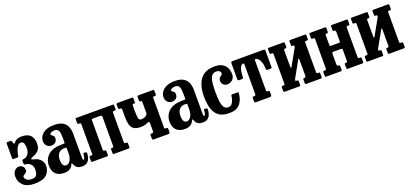

<svg xmlns="http://www.w3.org/2000/svg" viewBox="19 -1330 4559 2139"><g transform="rotate(-20 2299.0 -261.0)"><path d="M9 -139Q9 -180.5 32 -205.2Q55 -230 83.5 -230Q108 -230 126.5 -213.2Q145 -196.5 145 -167.5Q145 -148 132 -138Q119 -128 106.5 -121Q94 -114 94 -104Q94 -87 112.8 -68.2Q131.5 -49.5 176 -49.5Q217 -49.5 231.2 -73Q245.5 -96.5 245.5 -137.5Q245.5 -169.5 229.8 -192.5Q214 -215.5 181.5 -224.5Q166 -228.5 155 -229Q144 -229.5 144 -251.5V-269Q144 -283 149.2 -286.5Q154.5 -290 163 -290.2Q171.5 -290.5 181.5 -294Q205 -302.5 221.8 -328Q238.5 -353.5 238.5 -392.5Q238.5 -425 230.2 -449.2Q222 -473.5 195 -473.5Q142.5 -473.5 118.5 -344.5Q117.5 -336.5 116.2 -333.2Q115 -330 105.5 -330H61Q52.5 -330 49 -332.5Q45.5 -335 45.5 -343V-517.5Q45.5 -530 58.5 -530H97.5Q103.5 -530 104.5 -528Q105.5 -526 108 -521L113.5 -502Q119.5 -489 123 -487Q126.5 -485 133 -494Q145.5 -511.5 168 -523.2Q190.5 -535 227 -535Q363.5 -535 363.5 -403Q363.5 -352 341 -325.8Q318.5 -299.5 283 -285Q258 -275 250.5 -272.2Q243 -269.5 243 -261Q243 -255 255 -252Q267 -249 283 -244.5Q319 -236 346.2 -206.2Q373.5 -176.5 373.5 -136.5Q373.5 -73 331 -31.5Q288.5 10 186.5 10Q97.5 10 53.2 -32.5Q9 -75 9 -139Z M402.5 -124.5Q402.5 -199.5 456 -248.5Q509.5 -297.5 617.5 -297.5H641.5Q650.5 -297.5 652.5 -299.5Q654.5 -301.5 654.5 -310.5V-356.5Q654.5 -388 651.5 -414.5Q648.5 -441 635.8 -457.2Q623 -473.5 594.5 -473.5Q573 -473.5 555.5 -465.2Q538 -457 538 -445Q538 -437 547.2 -432Q556.5 -427 565.8 -418Q575 -409 575 -388.5Q575 -359.5 555.8 -342Q536.5 -324.5 506.5 -324.5Q476.5 -324.5 454.5 -346.5Q432.5 -368.5 432.5 -403.5Q432.5 -456 478.5 -493.8Q524.5 -531.5 610 -531.5Q675 -531.5 711.8 -509.5Q748.5 -487.5 763.8 -449.8Q779 -412 779 -364.5V-84.5Q779 -53.5 790 -53.5Q797.5 -53.5 802.5 -72.5Q807.5 -91.5 809 -117.5Q809.5 -127.5 821.5 -126L845.5 -122Q851.5 -121.5 851 -110Q850.5 -79.5 841 -52Q831.5 -24.5 809.8 -7.2Q788 10 751 10H750.5Q718 10 699.5 0Q681 -10 671.8 -24.8Q662.5 -39.5 657 -53Q654.5 -61.5 651.5 -62.8Q648.5 -64 643.5 -53Q638 -41.5 627.8 -26.5Q617.5 -11.5 596.2 -0.8Q575 10 537.5 10Q472 10 437.2 -25.2Q402.5 -60.5 402.5 -124.5ZM538.5 -144Q538.5 -99.5 552 -80.8Q565.5 -62 586 -62Q614 -62 635 -94.5Q656 -127 656 -185V-237Q656 -248.5 646.5 -248.5H625.5Q588.5 -248.5 563.5 -222.2Q538.5 -196 538.5 -144Z M1026.5 -90.5Q1026.5 -70 1043.5 -70H1045Q1054 -70 1057.2 -67Q1060.5 -64 1060.5 -53V-15Q1060.5 -6 1057.8 -3Q1055 0 1046.5 0H874.5Q865.5 0 863 -3.2Q860.5 -6.5 860.5 -16V-54Q860.5 -64.5 864.5 -67.2Q868.5 -70 878.5 -70H883.5Q893 -70 896.8 -72.2Q900.5 -74.5 900.5 -84V-427.5Q900.5 -441 898 -445.5Q895.5 -450 882.5 -450H873.5Q865 -450 862.8 -453.2Q860.5 -456.5 860.5 -465V-509Q860.5 -517.5 864 -518.8Q867.5 -520 876 -520H1302Q1311 -520 1313.5 -516.8Q1316 -513.5 1316 -504V-466Q1316 -455.5 1311.8 -452.8Q1307.5 -450 1298 -450H1293Q1283 -450 1279.5 -447.8Q1276 -445.5 1276 -436V-92.5Q1276 -79.5 1278.2 -74.8Q1280.5 -70 1294 -70H1303Q1311 -70 1313.5 -66.8Q1316 -63.5 1316 -55V-11Q1316 -3 1312.2 -1.5Q1308.5 0 1300.5 0H1127Q1119 0 1117.5 -3.8Q1116 -7.5 1116 -15.5V-55.5Q1116 -64 1118.2 -67Q1120.5 -70 1128 -70H1133.5Q1143.5 -70 1146.8 -73.2Q1150 -76.5 1150 -89.5V-429.5Q1150 -450 1129.5 -450H1047Q1035 -450 1030.8 -447Q1026.5 -444 1026.5 -430.5Z M1623.5 -424Q1623.5 -440 1621.2 -445Q1619 -450 1610 -450H1607.5Q1598 -450 1595.5 -455Q1593 -460 1593 -469.5V-499Q1593 -512.5 1596.5 -516.2Q1600 -520 1613 -520H1773Q1785 -520 1789 -517Q1793 -514 1793 -501V-467Q1793 -456.5 1789 -453.2Q1785 -450 1773.5 -450H1770.5Q1761.5 -450 1757.2 -446.8Q1753 -443.5 1753 -427V-87Q1753 -76.5 1756.8 -73.2Q1760.5 -70 1771.5 -70H1773.5Q1783.5 -70 1788.2 -67.5Q1793 -65 1793 -54V-22Q1793 -6.5 1787.8 -3.2Q1782.5 0 1768 0H1603.5Q1590 0 1586.8 -4Q1583.5 -8 1583.5 -22V-52Q1583.5 -62.5 1585.8 -66.2Q1588 -70 1598 -70H1602.5Q1617 -70 1620.2 -75.5Q1623.5 -81 1623.5 -95V-177.5Q1623.5 -191 1619.5 -198.2Q1615.5 -205.5 1602 -199Q1585 -191 1564.5 -185Q1544 -179 1512.5 -179Q1460 -179 1432.2 -197.8Q1404.5 -216.5 1394.5 -253.2Q1384.5 -290 1384.5 -344V-430.5Q1384.5 -442.5 1380.5 -446.2Q1376.5 -450 1365 -450H1362Q1349.5 -450 1347 -455Q1344.5 -460 1344.5 -473V-501Q1344.5 -513 1349 -516.5Q1353.5 -520 1364.5 -520H1524.5Q1534.5 -520 1539.5 -517.5Q1544.5 -515 1544.5 -504V-469Q1544.5 -457 1541.8 -453.5Q1539 -450 1529.5 -450H1527Q1516.5 -450 1513.5 -446Q1510.5 -442 1510.5 -428.5V-372Q1510.5 -307 1516.5 -282.5Q1522.5 -258 1544.5 -258Q1566 -258 1580.5 -262.5Q1595 -267 1605 -275Q1613.5 -282 1618.5 -288.2Q1623.5 -294.5 1623.5 -314.5Z M1833 -124.5Q1833 -199.5 1886.5 -248.5Q1940 -297.5 2048 -297.5H2072Q2081 -297.5 2083 -299.5Q2085 -301.5 2085 -310.5V-356.5Q2085 -388 2082 -414.5Q2079 -441 2066.2 -457.2Q2053.5 -473.5 2025 -473.5Q2003.5 -473.5 1986 -465.2Q1968.5 -457 1968.5 -445Q1968.5 -437 1977.8 -432Q1987 -427 1996.2 -418Q2005.5 -409 2005.5 -388.5Q2005.5 -359.5 1986.2 -342Q1967 -324.5 1937 -324.5Q1907 -324.5 1885 -346.5Q1863 -368.5 1863 -403.5Q1863 -456 1909 -493.8Q1955 -531.5 2040.5 -531.5Q2105.5 -531.5 2142.2 -509.5Q2179 -487.5 2194.2 -449.8Q2209.5 -412 2209.5 -364.5V-84.5Q2209.5 -53.5 2220.5 -53.5Q2228 -53.5 2233 -72.5Q2238 -91.5 2239.5 -117.5Q2240 -127.5 2252 -126L2276 -122Q2282 -121.5 2281.5 -110Q2281 -79.5 2271.5 -52Q2262 -24.5 2240.2 -7.2Q2218.5 10 2181.5 10H2181Q2148.5 10 2130 0Q2111.5 -10 2102.2 -24.8Q2093 -39.5 2087.5 -53Q2085 -61.5 2082 -62.8Q2079 -64 2074 -53Q2068.5 -41.5 2058.2 -26.5Q2048 -11.5 2026.8 -0.8Q2005.5 10 1968 10Q1902.5 10 1867.8 -25.2Q1833 -60.5 1833 -124.5ZM1969 -144Q1969 -99.5 1982.5 -80.8Q1996 -62 2016.5 -62Q2044.5 -62 2065.5 -94.5Q2086.5 -127 2086.5 -185V-237Q2086.5 -248.5 2077 -248.5H2056Q2019 -248.5 1994 -222.2Q1969 -196 1969 -144Z M2289 -258.5Q2289 -333.5 2309.8 -396Q2330.5 -458.5 2379 -495.8Q2427.5 -533 2511 -533Q2571 -533 2605.8 -512Q2640.5 -491 2655.2 -457.2Q2670 -423.5 2670 -385.5Q2670 -342.5 2643 -319Q2616 -295.5 2585 -295.5Q2556 -295.5 2536.8 -312.2Q2517.5 -329 2517.5 -361Q2517.5 -384.5 2529 -395.2Q2540.5 -406 2551.8 -413.5Q2563 -421 2563 -433.5Q2563 -451 2549.8 -462Q2536.5 -473 2513 -473Q2473.5 -473 2455 -444.8Q2436.5 -416.5 2431.2 -368Q2426 -319.5 2426 -258.5Q2426 -196.5 2432 -150Q2438 -103.5 2455 -77.8Q2472 -52 2504.5 -52Q2538.5 -52 2557.2 -84.5Q2576 -117 2580 -162.5Q2580.5 -173 2597 -173H2655.5Q2665 -173 2666 -171.2Q2667 -169.5 2667 -162Q2663 -83 2621.2 -35Q2579.5 13 2494.5 13Q2430.5 13 2390 -8.5Q2349.5 -30 2327.8 -67.8Q2306 -105.5 2297.5 -154.5Q2289 -203.5 2289 -258.5Z M2795 -20.5V-52.5Q2795 -64.5 2799 -67.2Q2803 -70 2814.5 -70H2816.5Q2828.5 -70 2832 -74.5Q2835.5 -79 2835.5 -97.5V-431Q2835.5 -445.5 2833 -449.5Q2830.5 -453.5 2825 -453.5H2822.5Q2804 -453.5 2788.2 -421Q2772.5 -388.5 2770.5 -315.5Q2770 -304 2767 -299.5Q2764 -295 2751.5 -295H2721Q2708 -295 2706 -302.2Q2704 -309.5 2704 -320.5V-493.5Q2704 -511 2707.5 -515.5Q2711 -520 2728 -520H3087.5Q3102 -520 3105.2 -515.8Q3108.5 -511.5 3108.5 -496.5V-310.5Q3108.5 -299.5 3104.5 -297.2Q3100.5 -295 3089.5 -295H3061Q3047 -295 3044.2 -300.8Q3041.5 -306.5 3041.5 -318.5Q3039.5 -366 3027.8 -395.8Q3016 -425.5 3001 -439.5Q2986 -453.5 2974 -453.5H2971.5Q2966 -453.5 2963.8 -449.5Q2961.5 -445.5 2961.5 -432V-98.5Q2961.5 -79.5 2964 -74.8Q2966.5 -70 2977.5 -70H2979.5Q2993 -70 2995.8 -65.5Q2998.5 -61 2998.5 -45.5V-21Q2998.5 -6 2990.8 -3Q2983 0 2969.5 0H2818Q2803 0 2799 -3.2Q2795 -6.5 2795 -20.5Z M3555.5 -92.5Q3555.5 -79.5 3557.8 -74.8Q3560 -70 3573.5 -70H3582.5Q3590.5 -70 3593 -66.8Q3595.5 -63.5 3595.5 -55V-11Q3595.5 -3 3591.8 -1.5Q3588 0 3580 0H3406.5Q3398.5 0 3397 -3.8Q3395.5 -7.5 3395.5 -15.5V-55.5Q3395.5 -70 3407 -70H3413Q3422.5 -70 3426 -73.2Q3429.5 -76.5 3429.5 -89.5V-272.5Q3429.5 -287 3426.5 -292.5Q3423.5 -298 3419.5 -290L3314.5 -102Q3312.5 -98.5 3309.5 -92.5Q3306.5 -86.5 3306.5 -80Q3306.5 -72.5 3310.8 -71.2Q3315 -70 3323.5 -70H3325Q3334 -70 3337 -67Q3340 -64 3340 -53V-15Q3340 -6 3337.2 -3Q3334.5 0 3326 0H3154Q3145 0 3142.5 -3.2Q3140 -6.5 3140 -16V-54Q3140 -64.5 3144 -67.2Q3148 -70 3158 -70H3163Q3172.5 -70 3176.2 -72.2Q3180 -74.5 3180 -84V-428.5Q3180 -441.5 3177.5 -446.2Q3175 -451 3162 -451H3153Q3144.5 -451 3142.2 -454Q3140 -457 3140 -466V-510Q3140 -518 3143.5 -519.5Q3147 -521 3155.5 -521H3328Q3336 -521 3338 -517.2Q3340 -513.5 3340 -505.5V-465.5Q3340 -451 3329 -451H3323Q3313 -451 3309.5 -447.8Q3306 -444.5 3306 -431.5V-251.5Q3306 -232 3309.2 -226.8Q3312.5 -221.5 3318.5 -233L3425 -423.5Q3429.5 -432 3429.5 -437Q3429.5 -447 3425.2 -449Q3421 -451 3412 -451H3410.5Q3401.5 -451 3398.5 -454Q3395.5 -457 3395.5 -468V-506Q3395.5 -515 3398.2 -518Q3401 -521 3409.5 -521H3581.5Q3590.5 -521 3593 -517.5Q3595.5 -514 3595.5 -505V-467Q3595.5 -456.5 3591.2 -453.8Q3587 -451 3577.5 -451H3572.5Q3562.5 -451 3559 -448.5Q3555.5 -446 3555.5 -437Z M4047.5 -92.5Q4047.5 -79.5 4049.8 -74.8Q4052 -70 4065.5 -70H4074.5Q4082.5 -70 4085 -66.8Q4087.5 -63.5 4087.5 -55V-11Q4087.5 -3 4083.8 -1.5Q4080 0 4072 0H3898.5Q3890.5 0 3889 -3.8Q3887.5 -7.5 3887.5 -15.5V-55.5Q3887.5 -70 3898.5 -70H3905Q3915 -70 3918.2 -73.2Q3921.5 -76.5 3921.5 -89.5V-218Q3921.5 -227 3918.5 -230.2Q3915.5 -233.5 3906 -233.5H3822.5Q3807.5 -233.5 3802.8 -230Q3798 -226.5 3798 -210.5V-90.5Q3798 -70 3815 -70H3816.5Q3825.5 -70 3828.8 -67Q3832 -64 3832 -53V-15Q3832 -6 3829.2 -3Q3826.5 0 3818 0H3646Q3637 0 3634.5 -3.2Q3632 -6.5 3632 -16V-54Q3632 -64.5 3636 -67.2Q3640 -70 3650 -70H3655Q3664.5 -70 3668.2 -72.2Q3672 -74.5 3672 -84V-427.5Q3672 -440.5 3669.5 -445.2Q3667 -450 3654 -450H3645Q3636.5 -450 3634.2 -453.2Q3632 -456.5 3632 -465V-509Q3632 -517.5 3635.5 -518.8Q3639 -520 3647.5 -520H3821Q3828.5 -520 3830.2 -516.5Q3832 -513 3832 -504.5V-464.5Q3832 -450 3820 -450H3814.5Q3804.5 -450 3801.2 -446.8Q3798 -443.5 3798 -430.5V-326.5Q3798 -314 3801.2 -309.5Q3804.5 -305 3818 -305H3906.5Q3917.5 -305 3919.5 -307Q3921.5 -309 3921.5 -320V-429.5Q3921.5 -450 3904 -450H3902Q3893.5 -450 3890.5 -453Q3887.5 -456 3887.5 -467V-505Q3887.5 -514 3890.2 -517Q3893 -520 3901.5 -520H4073.5Q4082.5 -520 4085 -516.8Q4087.5 -513.5 4087.5 -504V-466Q4087.5 -455.5 4083.2 -452.8Q4079 -450 4069.5 -450H4064.5Q4054.5 -450 4051 -447.8Q4047.5 -445.5 4047.5 -436Z M4539.5 -92.5Q4539.5 -79.5 4541.8 -74.8Q4544 -70 4557.5 -70H4566.5Q4574.5 -70 4577 -66.8Q4579.5 -63.5 4579.5 -55V-11Q4579.5 -3 4575.8 -1.5Q4572 0 4564 0H4390.5Q4382.5 0 4381 -3.8Q4379.5 -7.5 4379.5 -15.5V-55.5Q4379.5 -70 4391 -70H4397Q4406.5 -70 4410 -73.2Q4413.5 -76.5 4413.5 -89.5V-272.5Q4413.5 -287 4410.5 -292.5Q4407.5 -298 4403.5 -290L4298.5 -102Q4296.5 -98.5 4293.5 -92.5Q4290.5 -86.5 4290.5 -80Q4290.5 -72.5 4294.8 -71.2Q4299 -70 4307.5 -70H4309Q4318 -70 4321 -67Q4324 -64 4324 -53V-15Q4324 -6 4321.2 -3Q4318.5 0 4310 0H4138Q4129 0 4126.5 -3.2Q4124 -6.5 4124 -16V-54Q4124 -64.5 4128 -67.2Q4132 -70 4142 -70H4147Q4156.5 -70 4160.2 -72.2Q4164 -74.5 4164 -84V-428.5Q4164 -441.5 4161.5 -446.2Q4159 -451 4146 -451H4137Q4128.5 -451 4126.2 -454Q4124 -457 4124 -466V-510Q4124 -518 4127.5 -519.5Q4131 -521 4139.5 -521H4312Q4320 -521 4322 -517.2Q4324 -513.5 4324 -505.5V-465.5Q4324 -451 4313 -451H4307Q4297 -451 4293.5 -447.8Q4290 -444.5 4290 -431.5V-251.5Q4290 -232 4293.2 -226.8Q4296.5 -221.5 4302.5 -233L4409 -423.5Q4413.5 -432 4413.5 -437Q4413.5 -447 4409.2 -449Q4405 -451 4396 -451H4394.5Q4385.5 -451 4382.5 -454Q4379.5 -457 4379.5 -468V-506Q4379.5 -515 4382.2 -518Q4385 -521 4393.5 -521H4565.5Q4574.5 -521 4577 -517.5Q4579.5 -514 4579.5 -505V-467Q4579.5 -456.5 4575.2 -453.8Q4571 -451 4561.5 -451H4556.5Q4546.5 -451 4543 -448.5Q4539.5 -446 4539.5 -437Z"/></g></svg>

Font: Besley* Condensed Semi
Style: Regular
Weight: 600
Width: 3
Designer: Owen Earl
Foundry: indestructible type*
Version: Version 3.000; ttfautohint (v1.8.3)